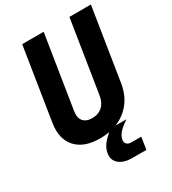

<svg xmlns="http://www.w3.org/2000/svg" viewBox="-219 -836 1043 1162"><g transform="rotate(-30 302.0 -255.0)"><path d="M248 10Q137 10 82.5 -50Q28 -110 44 -214L124 -720H274L194 -215Q186 -169 206 -144.5Q226 -120 269 -120Q311 -120 338.5 -144.5Q366 -169 374 -215L454 -720H604L524 -214Q507 -110 433.5 -50Q360 10 248 10ZM443 -11 419 6Q391 27 377 46Q363 65 360 84Q357 103 367.5 114Q378 125 399 125H468L455 210H357Q298 210 266 183Q234 156 241 111Q246 80 267 52Q288 24 333 -11Z"/></g></svg>

Font: JetBrains Mono ExtraBold
Style: Italic
Weight: 800
Designer: Philipp Nurullin, Konstantin Bulenkov
Foundry: JetBrains
Version: Version 1.000; ttfautohint (v1.8.3)